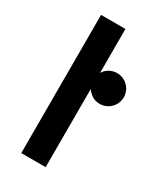

<svg xmlns="http://www.w3.org/2000/svg" viewBox="-179 -775 723 846"><g transform="rotate(30 183.0 -351.5)"><path d="M76.2 -703.1V0H200.2V-397.5C203.1 -392.6 207 -387.7 211.9 -383.8C226.6 -368.2 245.1 -360.4 266.6 -360.4C309.6 -360.4 344.7 -395.5 344.7 -438.5C344.7 -481.4 309.6 -516.6 266.6 -516.6C239.3 -516.6 213.9 -502.9 200.2 -479.5V-703.1Z"/></g></svg>

Font: Sen-gleads
Style: Bold
Weight: 700
Designer: Kosal Sen, Philatype
Foundry: Philatype
Version: Version 1.004; ttfautohint (v1.8.3)